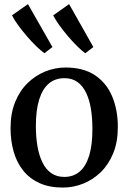

<svg xmlns="http://www.w3.org/2000/svg" viewBox="-20 -878 608 910"><path d="M30 -271Q30 -341 51.8 -394.5Q73.5 -448 110.8 -484.2Q148 -520.5 194.5 -539.2Q241 -558 290.5 -558Q376 -558 430.8 -521Q485.5 -484 512 -420.2Q538.5 -356.5 538.5 -276Q538.5 -205.5 516.8 -152Q495 -98.5 457.8 -62.2Q420.5 -26 374 -7.5Q327.5 11 277.5 11Q214 11 167.2 -10.2Q120.5 -31.5 90 -69.5Q59.5 -107.5 44.8 -159Q30 -210.5 30 -271ZM285 -39.5Q327.5 -39.5 357.2 -64.5Q387 -89.5 402.5 -140Q418 -190.5 418 -266.5Q418 -317.5 411 -361.2Q404 -405 388.2 -438Q372.5 -471 347.2 -489.2Q322 -507.5 285 -507.5Q242 -507.5 212 -482.5Q182 -457.5 166 -407.2Q150 -357 150 -280.5Q150 -229 157.5 -185.2Q165 -141.5 181 -108.5Q197 -75.5 222.8 -57.5Q248.5 -39.5 285 -39.5ZM190 -626Q174 -637.5 151.5 -659.2Q129 -681 106.2 -707.8Q83.5 -734.5 64.8 -760.2Q46 -786 37 -805.5L112.5 -858.5L228.5 -655L191 -626ZM383.5 -626Q367.5 -637.5 345.8 -659Q324 -680.5 301.5 -707Q279 -733.5 260.5 -759.5Q242 -785.5 232 -805L307.5 -858.5L422.5 -655L384.5 -626Z"/></svg>

Font: Merriweather 48pt Medium
Style: Regular
Weight: 500
Version: Version 2.100